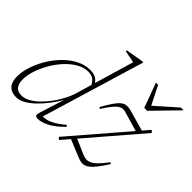

<svg xmlns="http://www.w3.org/2000/svg" viewBox="-151 -960 1214 1214"><g transform="rotate(45 456.0 -352.5)"><path d="M394 -362.5Q383 -393.5 364.5 -410.5Q346 -427.5 313.5 -427.5Q273.5 -427.5 235.5 -405.2Q197.5 -383 164.5 -347Q131.5 -311 106.8 -267.5Q82 -224 67.8 -180.5Q53.5 -137 53.5 -101Q53.5 -61.5 69.2 -41.5Q85 -21.5 120.5 -21.5Q146.5 -21.5 174.8 -36.8Q203 -52 230.5 -78.2Q258 -104.5 282.8 -138Q307.5 -171.5 326.8 -208.8Q346 -246 356.5 -282.5L471 -670Q462 -672 447.8 -674.8Q433.5 -677.5 418 -680.5Q402.5 -683.5 388 -686.5L390 -695L507.5 -715H517.5L305.5 -11L294 -23.5Q311 -22 332.8 -25.2Q354.5 -28.5 384 -43.8Q413.5 -59 454 -93.5L462.5 -83Q408 -29.5 367.5 -9.8Q327 10 301 10Q278 10 275.2 1Q272.5 -8 279.5 -31L335 -206H339Q313 -160 283 -120.8Q253 -81.5 222 -52Q191 -22.5 161.2 -6.2Q131.5 10 105 10Q73 10 53 -2Q33 -14 24 -36Q15 -58 15 -87Q15 -130.5 31 -179.5Q47 -228.5 75.2 -275.5Q103.5 -322.5 141.5 -360.8Q179.5 -399 223.5 -421.5Q267.5 -444 314.5 -444Q354 -444 375.5 -425.5Q397 -407 411 -377ZM472 -4 856 -450.5 870.5 -437 486.5 10ZM531 -312.5 520 -318Q546 -364.5 565.2 -392.2Q584.5 -420 601.2 -433Q618 -446 636.2 -447.2Q654.5 -448.5 677.5 -442L826.5 -400L795.5 -372L662.5 -411Q647.5 -416 634.2 -415.5Q621 -415 606.5 -405.8Q592 -396.5 574 -374.2Q556 -352 531 -312.5ZM653 -0.5 519 -55.5 549.5 -83.5 659.5 -35.5Q677 -28 693.2 -26.2Q709.5 -24.5 727.2 -32.5Q745 -40.5 766.5 -61.8Q788 -83 815.5 -121L826.5 -115Q797.5 -69 775.2 -41.5Q753 -14 734 -1.8Q715 10.5 695.8 10Q676.5 9.5 653 -0.5ZM911.5 -680.5 750.5 -515.5H724.5L664 -680.5H683.5L752.5 -543.5H731.5L886.5 -680.5Z"/></g></svg>

Font: Newsreader 16pt 16pt ExtraLight
Style: Italic
Weight: 250
Italic angle: -17°
Version: Version 1.003